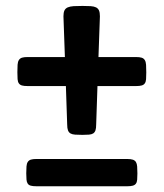

<svg xmlns="http://www.w3.org/2000/svg" viewBox="-20 -716 557 653"><path d="M104.5 -82.5Q91.8 -82.5 84.7 -84.5Q77.6 -86.4 74.2 -91.6Q70.8 -96.7 70.1 -105.2Q69.3 -113.8 69.3 -126.5Q69.3 -140.6 70.1 -150.1Q70.8 -159.7 74.5 -165.3Q78.1 -170.9 85 -173.1Q91.8 -175.3 104.5 -175.3H412.1Q424.8 -175.3 431.9 -172.9Q439 -170.4 442.4 -164.8Q445.8 -159.2 446.5 -149.7Q447.3 -140.1 447.3 -126Q447.3 -113.3 446.5 -104.7Q445.8 -96.2 442.1 -91.3Q438.5 -86.4 431.4 -84.5Q424.3 -82.5 412.1 -82.5ZM204.1 -423.3H74.2Q61.5 -423.3 54.7 -425.3Q47.9 -427.2 44.2 -432.4Q40.5 -437.5 39.8 -446.8Q39.1 -456.1 39.1 -470.2Q39.1 -485.8 39.8 -495.8Q40.5 -505.9 44.2 -511.7Q47.9 -517.6 54.7 -519.8Q61.5 -522 74.2 -522H200.7L195.8 -660.6Q195.8 -673.3 199.2 -680.4Q202.6 -687.5 210.4 -690.9Q218.3 -694.3 230.7 -695.1Q243.2 -695.8 260.7 -695.8Q276.9 -695.8 288.3 -695.1Q299.8 -694.3 306.6 -690.9Q313.5 -687.5 316.7 -680.4Q319.8 -673.3 319.8 -660.6L314.9 -522H442.4Q454.6 -522 461.7 -519.8Q468.8 -517.6 472.4 -511.7Q476.1 -505.9 476.8 -495.6Q477.5 -485.4 477.5 -469.7Q477.5 -455.6 476.8 -446.5Q476.1 -437.5 472.4 -432.4Q468.8 -427.2 461.7 -425.3Q454.6 -423.3 442.4 -423.3H311.5L307.1 -292.5Q307.1 -279.8 304.7 -272.7Q302.2 -265.6 296.9 -262.2Q291.5 -258.8 282.7 -258.1Q273.9 -257.3 260.3 -257.3Q245.1 -257.3 235.4 -258.1Q225.6 -258.8 219.7 -262.2Q213.9 -265.6 211.2 -272.7Q208.5 -279.8 208.5 -292.5Z"/></svg>

Font: Denk One
Style: Regular
Weight: 400
Designer: Irina Smirnova
Foundry: Irina Smirnova
Version: Version 1.002